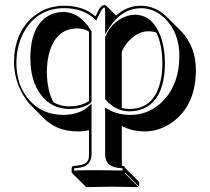

<svg xmlns="http://www.w3.org/2000/svg" viewBox="-20 -462 844 772"><path d="M577.6 -336.4Q533.7 -336.4 495.6 -294.9Q479 -275.9 469.7 -254.4V-27.8Q483.9 -23.9 500 -23.9Q605 -23.9 627.9 -147.9Q633.3 -177.2 632.8 -210Q632.3 -282.2 608.9 -330.6Q593.3 -336.4 577.6 -336.4ZM291.5 -347.7Q209.5 -347.7 180.7 -258.3Q168.5 -220.2 168.5 -172.4Q168.9 -98.1 195.8 -49.8Q226.1 -34.2 257.8 -34.2Q309.1 -35.2 337.9 -56.2V-333Q336.4 -335.4 335.4 -336.9Q314.5 -347.7 291.5 -347.7ZM432.1 -47.9 413.1 -66.9Q418 -61 422.4 -56.6Q427.7 -51.8 432.1 -47.9ZM446.8 -399.4Q490.7 -439 546.9 -439Q606 -438 650.4 -394.5L707 -337.9Q767.1 -276.4 767.6 -180.7Q767.6 -39.1 673.3 29.3Q621.1 66.4 561.5 66.4Q508.8 65.9 469.7 44.4V204.6L474.1 205.1Q478.5 206.1 481 208Q482.4 210.9 482.9 212.9L539.6 269.5V288.6L482.9 231.9L481 233.9L537.6 290.5Q536.6 290.5 429.7 288.6L326.7 290.5L270 233.9L268.1 231.9V212.9Q270 206.1 275.9 205.1L294.9 203.1Q332.5 199.2 336.9 173.3Q337.9 167.5 337.9 161.1V61.5Q315.4 66.9 290.5 66.4Q208.5 65.9 156.7 14.2L100.1 -42.5Q40 -112.3 36.1 -208Q36.1 -326.7 110.8 -392.6Q164.6 -439 238.8 -439Q316.4 -438.5 363.8 -396L376 -420.9Q386.7 -440.9 399.9 -441.9Q404.3 -441.4 407.2 -439ZM234.9 -414.1Q302.2 -412.6 346.7 -337.9L348.1 -335.9V-51.3L344.2 -47.9Q312.5 -23.9 257.8 -23.9Q188 -23.9 143.6 -82Q102.1 -137.2 102.1 -229Q102.1 -350.6 168.9 -395Q197.8 -413.6 234.9 -414.1ZM402.8 161.1V-29.3L418 -20.5Q455.6 0 504.9 0Q584 0 641.1 -62Q700.7 -128.4 701.2 -236.8Q701.2 -330.6 642.6 -388.2Q601.1 -428.7 546.9 -429.2Q469.7 -427.7 421.4 -353.5L402.8 -324.7V-415Q402.8 -427.2 399.9 -432.1Q392.6 -430.2 385.3 -416.5L367.2 -379.4L357.4 -388.7Q312 -428.7 238.8 -429.2Q137.7 -429.2 83.5 -345.7Q46.4 -287.1 45.9 -208Q45.9 -116.2 101.1 -55.7Q152.8 -0.5 233.9 0Q295.9 -0.5 331.5 -30.8L348.1 -44.9V161.1Q346.2 207 295.9 212.9L277.8 214.8V223.6Q342.8 221.7 373 222.2Q406.7 222.2 473.1 223.6V214.8L454.1 212.9Q403.8 206.1 402.8 161.1ZM521 -402.8Q591.8 -402.8 624.5 -319.3Q642.6 -272 643.1 -210Q643.1 -74.7 568.8 -31.2Q539.1 -14.6 500 -14.2Q443.8 -15.6 405.3 -60.5L402.8 -63.5V-313L403.8 -314.9Q427.7 -372.6 483.9 -395Q503.4 -402.8 521 -402.8Z"/></svg>

Font: Linux Biolinum Shadow O
Style: Regular
Weight: 400
Designer: Philipp H. Poll
Foundry: Philipp H. Poll
Version: Version 1.0.4